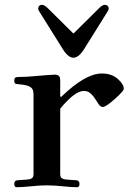

<svg xmlns="http://www.w3.org/2000/svg" viewBox="-20 -782 564 808"><path d="M140.6 -746.1Q140.6 -752.9 145 -757.3Q149.4 -761.7 157.2 -761.7Q167 -761.7 181.6 -747.1L288.1 -641.6H290L396.5 -747.1Q411.1 -761.7 420.9 -761.7Q428.7 -761.7 433.1 -757.3Q437.5 -752.9 437.5 -746.1Q437.5 -741.7 433.6 -734.9L334.5 -576.2Q311.5 -539.1 289.1 -539.1Q266.6 -539.1 243.7 -576.2L144.5 -734.9Q140.6 -741.7 140.6 -746.1ZM40 -7.8Q40 -22.9 53.7 -23.4L95.7 -26.4Q107.4 -27.3 114.3 -32Q121.1 -36.6 121.1 -49.8V-382.8Q121.1 -397.9 117.2 -405.5Q113.3 -413.1 104 -418Q89.4 -425.3 56.6 -427.7Q49.8 -428.2 47.1 -429Q44.4 -429.7 42.2 -432.6Q40 -435.5 40 -441.9Q40 -450.7 43.5 -454.3Q46.9 -458 56.2 -458Q91.3 -458 136.2 -462.4Q194.3 -467.8 211.4 -467.8Q221.7 -467.8 226.8 -463.1Q231.9 -458.5 232.7 -453.6Q233.4 -448.7 233.4 -439.9V-377L236.8 -373.5Q338.9 -472.7 408.2 -472.7Q450.2 -472.7 475.6 -450Q501 -427.2 501 -408.7Q501 -399.4 466.3 -368.2Q426.3 -332 413.1 -332Q405.8 -332 400.4 -337.2Q395 -342.3 387.7 -355Q375 -376 362.5 -387.7Q350.1 -399.4 333 -399.4Q294.9 -399.4 233.4 -324.7V-49.8Q233.4 -36.6 240.2 -32Q247.1 -27.3 258.8 -26.4L300.8 -23.4Q314.5 -22.9 314.5 -7.8Q314.5 5.9 304.2 5.9Q284.2 5.9 244.1 2Q207.5 -2 177.2 -2Q147 -2 110.4 2Q70.3 5.9 50.3 5.9Q40 5.9 40 -7.8Z"/></svg>

Font: Monomachus
Style: Medium
Weight: 500
Designer: Alexey Kryukov
Version: Version 1.0